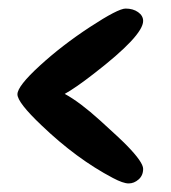

<svg xmlns="http://www.w3.org/2000/svg" viewBox="-20 -473 397 446"><path d="M76.7 -181.6Q20.5 -234.9 20.5 -253.9Q20.5 -272.9 72.3 -320.3Q124 -367.7 189.2 -410.4Q254.4 -453.1 271.7 -453.1Q289.1 -453.1 300.8 -444.8Q312.5 -436.5 312.5 -424.3Q312.5 -390.1 197.3 -301.3Q155.8 -269 130.4 -254.9Q165.5 -235.8 212.6 -193.1Q259.8 -150.4 274.9 -134.8Q312.5 -96.2 312.5 -80.8Q312.5 -65.4 302 -56.2Q291.5 -46.9 278.8 -46.9Q266.1 -46.9 242.2 -59.6Q157.7 -104 76.7 -181.6Z"/></svg>

Font: Corben
Style: Regular
Weight: 400
Designer: vernon adams
Foundry: vernon adams
Version: Version 1.101